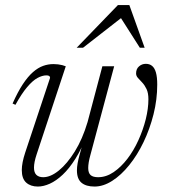

<svg xmlns="http://www.w3.org/2000/svg" viewBox="-20 -710 654 740"><path d="M374.5 -454.5H420L328.5 -113Q324 -97 322 -84.5Q320 -72 320 -62.5Q320 -43.5 329.2 -35.2Q338.5 -27 358 -27Q389 -27 417.8 -46.5Q446.5 -66 471 -98Q495.5 -130 513.5 -169.8Q531.5 -209.5 541.8 -250.5Q552 -291.5 552 -327.5Q552 -351.5 544.8 -366.8Q537.5 -382 528 -392Q518.5 -402 511.5 -409.8Q504.5 -417.5 504.5 -427Q504.5 -444.5 515.8 -454.2Q527 -464 542 -464Q556.5 -464 566.2 -456Q576 -448 581 -430.5Q586 -413 586 -384Q586 -326.5 571.8 -269.8Q557.5 -213 533.5 -162.8Q509.5 -112.5 478.2 -73.8Q447 -35 412.5 -13Q378 9 344.5 9Q311.5 9 294 -5.8Q276.5 -20.5 276.5 -53.5Q276.5 -66 279.2 -81.2Q282 -96.5 287 -114.5L308.5 -192.5H315.5Q295.5 -137.5 271.2 -99Q247 -60.5 221.8 -36.8Q196.5 -13 172 -2Q147.5 9 126 9Q98 9 81 -6.2Q64 -21.5 64 -54.5Q64 -82 77 -121.5L173 -410Q173 -415 169.5 -417.2Q166 -419.5 159 -419.5Q143 -419.5 124.5 -409.5Q106 -399.5 84.8 -374.5Q63.5 -349.5 39.5 -306L28.5 -311Q48.5 -356 68 -385.5Q87.5 -415 107 -432Q126.5 -449 146 -456Q165.5 -463 186 -463Q195 -463 203.5 -462Q212 -461 219.8 -459Q227.5 -457 233.5 -454.5L121.5 -116Q116 -99.5 113.5 -86.8Q111 -74 111 -64Q111 -45 120.2 -36Q129.5 -27 146.5 -27Q175 -27 207 -53Q239 -79 268.5 -126.5Q298 -174 317.5 -239.5ZM275.5 -526 434.5 -690.5H478.5L537.5 -526H519L439 -651.5H461L300 -526Z"/></svg>

Font: Newsreader 36pt Light
Style: Italic
Weight: 300
Italic angle: -17°
Designer: Hugues Gentile
Foundry: Production Type
Version: Version 1.003